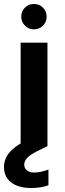

<svg xmlns="http://www.w3.org/2000/svg" viewBox="-35 -736 327 967"><path d="M69 0V-521H204V0ZM135 -588Q109 -588 90.5 -607Q72 -626 72 -652Q72 -679 90.5 -697.5Q109 -716 135 -716Q163 -716 181.5 -697.5Q200 -679 200 -652Q200 -626 181.5 -607Q163 -588 135 -588ZM121 211Q84 211 53 200Q22 189 3.5 165Q-15 141 -15 105Q-15 78 -2 53Q11 28 42.5 4Q74 -20 129 -43L174 -63L204 0L153 25Q117 43 102 59Q87 75 87 93Q87 111 100.5 122Q114 133 138 133Q153 133 171.5 129Q190 125 209 118V197Q190 204 167.5 207.5Q145 211 121 211Z"/></svg>

Font: DM Sans 10pt
Style: Bold
Weight: 700
Version: Version 4.004;gftools[0.9.30]